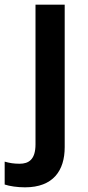

<svg xmlns="http://www.w3.org/2000/svg" viewBox="-74 -562 375 822"><path d="M33 240C154 240 203 168 203 68V-542H78V56C78 121 49 139 10 139C-15 139 -33 136 -54 130V228C-33 235 0 240 33 240Z"/></svg>

Font: Noto Sans Syriac SemiBold
Style: Regular
Weight: 600
Designer: Patrick Giasson and the Monotype Design Team
Foundry: Monotype Imaging Inc.
Version: Version 3.000